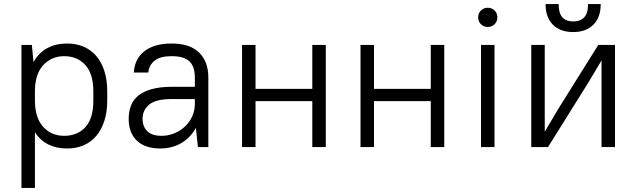

<svg xmlns="http://www.w3.org/2000/svg" viewBox="-20 -720 3116 940"><path d="M309 7Q257 7 217 -12.5Q177 -32 151 -73V200H85V-500H136L144 -416Q170 -462 211.5 -484.5Q253 -507 309 -507Q352 -507 388 -492Q424 -477 450 -447.5Q476 -418 490.5 -374Q505 -330 505 -272V-228Q505 -171 490.5 -127Q476 -83 450 -53Q424 -23 388 -8Q352 7 309 7ZM294 -55Q359 -55 398 -97.5Q437 -140 437 -228V-272Q437 -359 397.5 -402Q358 -445 294 -445Q234 -445 193.5 -403Q153 -361 151 -280V-228Q151 -144 191 -99.5Q231 -55 294 -55Z M765 7Q690 7 650 -31.5Q610 -70 610 -138Q610 -174 621.5 -203.5Q633 -233 658.5 -253Q684 -273 724 -284Q764 -295 820 -295H934V-340Q934 -394 907.5 -419.5Q881 -445 820 -445Q765 -445 737.5 -423.5Q710 -402 706 -365H635Q637 -396 649 -422Q661 -448 684 -467Q707 -486 741 -496.5Q775 -507 820 -507Q909 -507 954.5 -463Q1000 -419 1000 -340V0H949L939 -94Q913 -46 867.5 -19.5Q822 7 765 7ZM770 -55Q804 -55 834 -67.5Q864 -80 886.5 -101.5Q909 -123 921.5 -151.5Q934 -180 934 -212V-235H820Q743 -235 710.5 -208Q678 -181 678 -138Q678 -100 701.5 -77.5Q725 -55 770 -55Z M1509 -225H1231V0H1165V-500H1231V-285H1509V-500H1575V0H1509Z M2089 -225H1811V0H1745V-500H1811V-285H2089V-500H2155V0H2089Z M2335 -500H2401V0H2335ZM2368 -588Q2348 -588 2334.5 -601.5Q2321 -615 2321 -635Q2321 -655 2334.5 -668.5Q2348 -682 2368 -682Q2388 -682 2401.5 -668.5Q2415 -655 2415 -635Q2415 -615 2401.5 -601.5Q2388 -588 2368 -588Z M2925 -424 2863 -320 2663 0H2581V-500H2647V-75L2709 -180L2909 -500H2991V0H2925ZM2786 -563Q2723 -563 2687 -599Q2651 -635 2651 -700H2715Q2715 -655 2733.5 -635Q2752 -615 2786 -615Q2821 -615 2840 -635Q2859 -655 2859 -700H2921Q2921 -635 2885 -599Q2849 -563 2786 -563Z"/></svg>

Font: PT Root UI Web
Style: Regular
Weight: 400
Designer: Vitaly Kuzmin
Foundry: ParaType Ltd.
Version: Version 1.000W